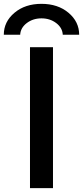

<svg xmlns="http://www.w3.org/2000/svg" viewBox="-48 -975 431 995"><path d="M-28.3 -794.9Q-28.3 -862.3 26.9 -908.7Q82 -955.1 167 -955.1Q252 -955.1 307.1 -908.7Q362.3 -862.3 362.3 -794.9H277.3Q275.4 -831.1 243.2 -855.5Q210.9 -879.9 167 -879.9Q123 -879.9 90.8 -855.5Q58.6 -831.1 56.6 -794.9ZM107.4 0V-730.5H226.6V0Z"/></svg>

Font: GenEi M Gothic v2 Medium
Style: Regular
Weight: 500
Version: Version 2.0